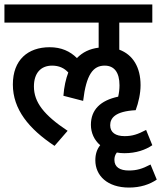

<svg xmlns="http://www.w3.org/2000/svg" viewBox="-20 -642 727 866"><path d="M226 16 285 -52C178 -123 133 -181 133 -252C133 -311 163 -346 215 -346C246 -346 270 -335 288 -315C277 -286 269 -251 266 -210L355 -187C369 -306 400 -346 452 -346C495 -346 519 -316 519 -257C519 -240 517 -223 513 -206C433 -189 390 -147 390 -79C390 -43 405 -10 432 13C417 31 410 54 410 81C410 150 464 204 562 204C613 204 655 190 687 168L659 100C621 120 596 127 561 127C521 127 496 112 496 79C496 67 499 56 507 46C518 48 529 49 541 49C594 49 636 34 667 13L639 -56C601 -36 577 -28 542 -28C502 -28 477 -44 477 -77C477 -110 500 -140 592 -145C605 -180 614 -221 614 -258C614 -338 580 -395 518 -418V-540H667V-622H0V-540H425V-427C384 -422 352 -406 327 -380C296 -411 256 -429 204 -429C106 -429 38 -372 38 -261C38 -149 110 -61 226 16Z"/></svg>

Font: Noto Sans Devanagari SemiCondensed Medium
Style: Regular
Weight: 500
Width: 4
Designer: Jelle Bosma - Monotype Design Team
Foundry: Monotype Imaging Inc.
Version: Version 2.004